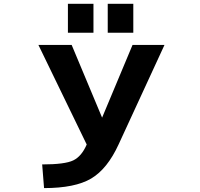

<svg xmlns="http://www.w3.org/2000/svg" viewBox="-20 -966 1040 998"><path d="M209 11.7 199.2 -111.3Q317.4 -111.3 360.8 -132.3Q404.3 -153.3 430.7 -214.8L179.7 -732.4H352.5L510.7 -354.5L668.9 -732.4H835L596.7 -215.8Q538.1 -87.9 454.1 -38.1Q370.1 11.7 209 11.7ZM333 -795.9V-946.3H465.8V-795.9ZM540 -795.9V-946.3H672.9V-795.9Z"/></svg>

Font: GenEi Gothic M Regular
Style: Bold
Weight: 700
Designer: o_tamon (Modified); [Source Han Sans]
Ryoko NISHIZUKA  (kana & ideographs); Paul D. Hunt (Latin, Greek & Cyrillic); Wenl
Version: Version 1.1a;Original Version 1.004